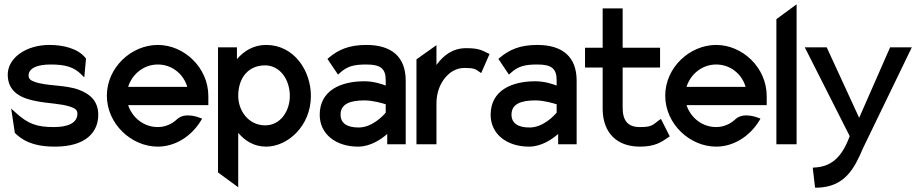

<svg xmlns="http://www.w3.org/2000/svg" viewBox="-20 -671 4273 893"><path d="M16 -324C16 -239 85 -212 152 -200C202 -190 265 -189 306 -175C327 -168 340 -161 340 -142C340 -99 296 -80 231 -80C152 -80 111 -94 53 -147L32 -166L49 -53L51 -51C103 0 169 11 236 11C380 11 437 -57 437 -137C437 -203 396 -235 348 -253C286 -277 198 -270 142 -290C123 -297 113 -303 113 -320C113 -355 156 -371 215 -371C287 -371 324 -358 357 -326L372 -311L380 -398L378 -401C342 -447 271 -462 210 -462C99 -462 16 -400 16 -324Z M477 -226C477 -95 591 11 714 11C795 11 870 -37 914 -109L920 -119L910 -123C909 -123 843 -152 804 -117C780 -94 748 -80 714 -80C650 -80 596 -122 576 -182H949V-224C949 -356 837 -462 714 -462C591 -462 477 -357 477 -226ZM576 -267C595 -327 649 -371 714 -371C779 -371 833 -328 851 -267Z M994 131 1088 200V-53C1119 -17 1160 11 1218 11C1317 11 1426 -84 1426 -225C1426 -343 1347 -462 1218 -462C1159 -462 1115 -434 1082 -396V-451H994ZM1088 -225C1088 -308 1134 -367 1213 -367C1282 -367 1328 -301 1328 -225C1328 -156 1286 -88 1213 -88C1136 -88 1088 -156 1088 -225Z M1467 -137C1467 -46 1544 11 1645 11C1705 11 1755 -25 1781 -48V0H1867V-296C1867 -407 1801 -462 1684 -462C1602 -462 1553 -439 1510 -403L1503 -397L1552 -324L1561 -332C1595 -363 1626 -371 1684 -371C1749 -371 1774 -353 1774 -298V-273C1754 -281 1716 -293 1675 -293C1564 -293 1467 -250 1467 -137ZM1564 -138C1564 -189 1611 -204 1675 -204C1716 -204 1757 -191 1774 -186V-147C1764 -135 1712 -78 1648 -78C1595 -78 1564 -97 1564 -138Z M1917 0H2010V-190C2010 -241 2027 -281 2050 -309C2071 -334 2100 -355 2140 -355C2184 -355 2191 -350 2208 -338L2218 -331L2257 -420L2248 -424C2221 -437 2207 -447 2148 -447C2085 -447 2042 -413 2010 -369V-461L1917 -395Z M2262 -137C2262 -46 2339 11 2440 11C2500 11 2550 -25 2576 -48V0H2662V-296C2662 -407 2596 -462 2479 -462C2397 -462 2348 -439 2305 -403L2298 -397L2347 -324L2356 -332C2390 -363 2421 -371 2479 -371C2544 -371 2569 -353 2569 -298V-273C2549 -281 2511 -293 2470 -293C2359 -293 2262 -250 2262 -137ZM2359 -138C2359 -189 2406 -204 2470 -204C2511 -204 2552 -191 2569 -186V-147C2559 -135 2507 -78 2443 -78C2390 -78 2359 -97 2359 -138Z M2701 -357H2783V-161C2785 -52 2850 11 2956 11C3025 11 3055 -9 3088 -32L3095 -37L3054 -118L3044 -111C3014 -89 3012 -80 2956 -80C2900 -80 2876 -110 2876 -170V-357H3050V-449H2876V-632H2783V-449H2701Z M3074 -226C3074 -95 3188 11 3311 11C3392 11 3467 -37 3511 -109L3517 -119L3507 -123C3506 -123 3440 -152 3401 -117C3377 -94 3345 -80 3311 -80C3247 -80 3193 -122 3173 -182H3546V-224C3546 -356 3434 -462 3311 -462C3188 -462 3074 -357 3074 -226ZM3173 -267C3192 -327 3246 -371 3311 -371C3376 -371 3430 -328 3448 -267Z M3591 0H3685V-651L3591 -582Z M3723 -451 3932 -38C3894 67 3841 104 3770 108L3760 109L3771 202H3780C3910 199 3954 112 3994 18L4221 -451H4120L3976 -123L3825 -451Z"/></svg>

Font: Charger Pro
Style: ExBdNar
Weight: 400
Designer: Jasper
Foundry: Cannot Into Space Fonts
Version: Version 1.09